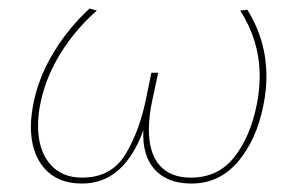

<svg xmlns="http://www.w3.org/2000/svg" viewBox="-20 -431 710 454"><path d="M610 -251Q610 -217 603 -183Q587 -101 543 -49Q499 3 433 3Q376 3 346 -30Q316 -63 319 -123Q273 3 174 3Q116 3 84.5 -33.5Q53 -70 53 -132Q53 -159 61 -196Q75 -256 109.5 -311.5Q144 -367 192 -411L209 -406Q159 -362 124.5 -307Q90 -252 77 -193Q70 -164 70 -133Q70 -77 97.5 -44Q125 -11 174 -11Q244 -11 277.5 -67.5Q311 -124 326 -201L338 -259H354L341 -198Q332 -158 332 -125Q332 -69 357.5 -40Q383 -11 431 -11Q496 -11 534 -59.5Q572 -108 587 -183Q594 -217 594 -251Q594 -334 548 -406L565 -408Q610 -335 610 -251Z"/></svg>

Font: Ysabeau Thin
Style: Italic
Weight: 200
Italic angle: -12°
Designer: Christian Thalmann (Catharsis Fonts)
Version: Version 0.003